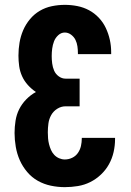

<svg xmlns="http://www.w3.org/2000/svg" viewBox="-20 -763 540 791"><path d="M247 8Q218 8 189.5 2Q161 -4 136 -18Q111 -32 92 -54.5Q73 -77 61.5 -103Q50 -129 45 -158Q40 -187 40 -215Q40 -240 44 -265.5Q48 -291 59 -313Q70 -335 88 -353.5Q106 -372 128 -384Q110 -396 95 -412.5Q80 -429 71 -449Q62 -469 59 -490.5Q56 -512 56 -534Q56 -561 60.5 -587.5Q65 -614 75.5 -638.5Q86 -663 103.5 -684Q121 -705 144 -718.5Q167 -732 193.5 -737.5Q220 -743 247 -743Q273 -743 298.5 -738Q324 -733 346.5 -721Q369 -709 387 -690Q405 -671 416 -647.5Q427 -624 432.5 -599Q438 -574 438 -548V-540H301V-543Q301 -558 299 -572Q297 -586 291 -598.5Q285 -611 273 -620Q261 -629 247 -629Q232 -629 220 -618Q208 -607 202.5 -592.5Q197 -578 195 -562.5Q193 -547 193 -532Q193 -517 195 -501.5Q197 -486 203 -472Q209 -458 222 -448.5Q235 -439 250 -439H308V-325H250Q232 -325 216 -315Q200 -305 191 -289Q182 -273 179.5 -254.5Q177 -236 177 -218Q177 -205 178 -193Q179 -181 182 -169Q185 -157 190 -145.5Q195 -134 203.5 -125Q212 -116 223.5 -111Q235 -106 247 -106Q263 -106 277.5 -113Q292 -120 301 -133Q310 -146 313.5 -161.5Q317 -177 317 -193V-195H454V-190Q454 -163 448 -136.5Q442 -110 429 -86.5Q416 -63 396 -44Q376 -25 352 -13Q328 -1 301 3.5Q274 8 247 8Z"/></svg>

Font: Iosevka Heavy
Style: Regular
Weight: 900
Monospace: yes
Designer: Belleve Invis
Foundry: Belleve Invis
Version: Version 32.5.0; ttfautohint (v1.8.4)